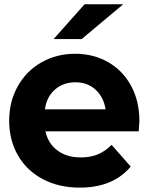

<svg xmlns="http://www.w3.org/2000/svg" viewBox="-20 -854 683 883"><path d="M226.7 -674.4 368.9 -834.4H546.7L355.6 -674.4ZM617.8 -250H188.9Q201.1 -194.4 243.9 -162.2Q286.7 -130 351.1 -130Q395.6 -130 429.4 -143.9Q463.3 -157.8 493.3 -187.8L581.1 -87.8Q500 8.9 346.7 8.9Q250 8.9 176.1 -30.6Q102.2 -70 62.2 -140Q22.2 -210 22.2 -298.9Q22.2 -386.7 61.7 -457.2Q101.1 -527.8 170.6 -567.2Q240 -606.7 325.6 -606.7Q408.9 -606.7 476.1 -568.9Q543.3 -531.1 582.2 -460.6Q621.1 -390 621.1 -296.7Q621.1 -293.3 617.8 -250ZM186.7 -351.1H465.6Q456.7 -407.8 419.4 -441.7Q382.2 -475.6 326.7 -475.6Q271.1 -475.6 232.8 -442.2Q194.4 -408.9 186.7 -351.1Z"/></svg>

Font: Paperlogy 8 ExtraBold
Style: Regular
Weight: 800
Designer: redesigned by Lee Juim, glyphs from Gmarket Sans & Montserrat
Foundry: PT&
Version: Version 1.001